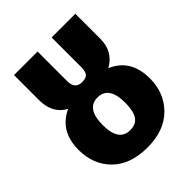

<svg xmlns="http://www.w3.org/2000/svg" viewBox="-213 -864 1003 1003"><g transform="rotate(-45 289.0 -362.5)"><path d="M437 -420Q553 -371 553 -228Q553 -122 483 -52Q413 18 289 18Q164 18 94.5 -50.5Q25 -119 25 -228Q25 -366 138 -418Q63 -459 63 -558V-743H237V-525Q237 -465 289 -465Q319 -465 330 -479Q341 -493 341 -525V-743H516V-558Q516 -464 437 -420ZM289 -110Q333 -110 352.5 -139.5Q372 -169 372 -230Q372 -352 289 -352Q206 -352 206 -230Q206 -110 289 -110Z"/></g></svg>

Font: FiraGO ExtraBold
Style: Regular
Weight: 800
Designer: bBox Type
Foundry: bBox Type GmbH
Version: Version 1.001;PS 001.001;hotconv 1.0.88;makeotf.lib2.5.64775